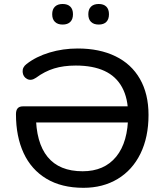

<svg xmlns="http://www.w3.org/2000/svg" viewBox="-20 -919 813 949"><path d="M58.9 -354.7Q58.9 -374 67.3 -383.7Q75.7 -393.3 92.8 -393.3H640.8V-313.6H131.6L157.4 -352.8Q157.4 -214.3 215.3 -143.4Q273.2 -72.5 388.4 -72.5Q495.4 -72.5 554.3 -144.6Q613.3 -216.8 613.3 -351.5Q613.3 -433 583.4 -487.5Q553.5 -542.1 496.3 -568.5Q439.2 -595 354.6 -595Q294.2 -595 247.4 -580.6Q200.6 -566.2 158 -534.6Q133.5 -518 113.6 -528.8Q93.7 -539.6 91.9 -563.2Q90.1 -586.8 111.4 -602.7Q158.4 -639.4 224.6 -659.3Q290.8 -679.3 364.4 -679.3Q471.5 -679.3 550.3 -641.1Q629.1 -603 671.6 -529Q714.1 -454.9 714.1 -350.9Q714.1 -241.1 674.3 -159.7Q634.4 -78.3 561.5 -34.5Q488.7 9.3 392.5 9.3Q283.9 9.3 209.2 -35.8Q134.5 -80.8 96.7 -162.6Q58.9 -244.4 58.9 -354.7ZM416.5 -848.6Q416.5 -873.2 429.9 -886.2Q443.3 -899.3 467.9 -899.3Q492.4 -899.3 505.5 -886.2Q518.6 -873.2 518.6 -848.6Q518.6 -824 505.6 -810.8Q492.5 -797.6 468 -797.6Q443.3 -797.6 429.9 -810.8Q416.5 -824 416.5 -848.6ZM238 -848.6Q238 -873.2 251.6 -886.2Q265.2 -899.3 289.5 -899.3Q314.3 -899.3 327.5 -886.2Q340.7 -873.2 340.7 -848.6Q340.7 -824 327.5 -810.8Q314.3 -797.6 289.5 -797.6Q265.2 -797.6 251.6 -810.8Q238 -824 238 -848.6Z"/></svg>

Font: SN Pro Thin
Style: Regular
Weight: 200
Designer: Tobias Whetton
Foundry: Supernotes
Version: Version 1.003;Glyphs 3.3 (3324)